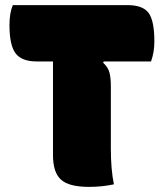

<svg xmlns="http://www.w3.org/2000/svg" viewBox="-20 -720 640 750"><path d="M425 0Q402 5 377.5 7.5Q353 10 327 10Q250 10 218.5 -18Q187 -46 187 -114V-480H123Q65 -480 41 -511.5Q17 -543 17 -622Q17 -669 30 -700H478Q538 -700 560.5 -669.5Q583 -639 583 -558Q583 -516 570 -480H385L383 -475Q403 -456 408 -435Q413 -414 413 -385V-140Q413 -57 425 0Z"/></svg>

Font: Recursive Sn Csl St XBk
Style: Regular
Weight: 1000
Version: Version 1.079;hotconv 1.0.112;makeotfexe 2.5.65598; ttfautoh